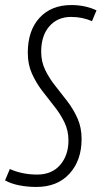

<svg xmlns="http://www.w3.org/2000/svg" viewBox="-41 -730 402 760"><path d="M341 -689 323 -646Q286 -663 240 -663Q187 -663 154.5 -626Q122 -589 122 -525Q122 -486 138 -453Q154 -420 178 -390Q202 -360 226 -328.5Q250 -297 266 -261Q282 -225 282 -180Q282 -95 234 -42.5Q186 10 103 10Q67 10 34.5 3.5Q2 -3 -21 -16L-2 -61Q47 -39 106 -39Q164 -39 197 -77Q230 -115 230 -174Q230 -213 214 -246Q198 -279 174 -309Q150 -339 126 -370.5Q102 -402 85.5 -438.5Q69 -475 69 -521Q69 -609 115.5 -659.5Q162 -710 241 -710Q270 -710 295 -704.5Q320 -699 341 -689Z"/></svg>

Font: Georama Condensed Light
Style: Italic
Weight: 300
Width: 3
Italic angle: -9°
Designer: Jean-Baptiste Levee
Foundry: Production Type
Version: Version 1.000